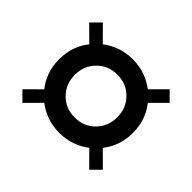

<svg xmlns="http://www.w3.org/2000/svg" viewBox="-109 -676 777 777"><g transform="rotate(-45 279.5 -287.0)"><path d="M112.3 -415.9 49.5 -478.2 88.6 -517.3 150.9 -454.5Q205.9 -498.2 280 -498.2Q353.6 -498.2 408.6 -454.5L470.9 -517.3L510 -478.2L447.3 -415.9Q490.5 -358.6 490.5 -287.3Q490.5 -215.5 447.3 -158.2L510 -95.9L470.9 -56.8L408.6 -119.5Q353.6 -75.9 280 -75.9Q205.9 -75.9 150.9 -119.5L88.6 -56.8L49.5 -95.9L112.3 -158.2Q69.1 -215.5 69.1 -287.3Q69.1 -358.6 112.3 -415.9ZM157.3 -287.3Q157.3 -235 192.5 -200.2Q227.7 -165.5 280 -165.5Q331.8 -165.5 367 -200.2Q402.3 -235 402.3 -287.3Q402.3 -339.1 367 -373.9Q331.8 -408.6 280 -408.6Q227.7 -408.6 192.5 -373.9Q157.3 -339.1 157.3 -287.3Z"/></g></svg>

Font: Spartan MB SemBd
Style: Regular
Weight: 600
Designer: Matt Bailey, Mirko Velimirovic
Foundry: Matt Bailey
Version: Version 1.005